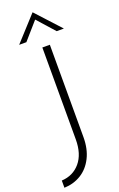

<svg xmlns="http://www.w3.org/2000/svg" viewBox="-200 -983 732 1178"><g transform="rotate(-20 166.0 -394.0)"><path d="M1 145V98Q76 94 122 39.5Q168 -15 168 -110V-710H217V-107Q217 -30 188.5 26.5Q160 83 111 113Q62 143 1 145ZM285 -774 185 -886 87 -774H40L185 -933H186L332 -774Z"/></g></svg>

Font: Josefin Sans Light
Style: Regular
Weight: 300
Designer: Santiago Orozco
Foundry: Typemade
Version: Version 2.000